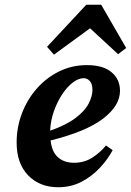

<svg xmlns="http://www.w3.org/2000/svg" viewBox="-20 -773 551 808"><path d="M332 -444Q311 -444 287.5 -426.5Q264 -409 243 -378Q222 -347 207.5 -307Q193 -267 191 -223Q259 -247 298 -276.5Q337 -306 353 -337Q369 -368 369 -395Q369 -420 358 -432Q347 -444 332 -444ZM225 15Q147 15 98.5 -35Q50 -85 50 -173Q50 -238 72.5 -296.5Q95 -355 135 -400.5Q175 -446 229 -472.5Q283 -499 346 -499Q414 -499 449.5 -469Q485 -439 485 -391Q485 -328 413.5 -273.5Q342 -219 193 -182Q198 -134 224 -111Q250 -88 291 -88Q335 -88 369 -110Q403 -132 426 -161L454 -141Q434 -103 400.5 -67Q367 -31 323 -8Q279 15 225 15ZM477 -545 359 -654 207 -543 178 -576 343 -753H406L511 -571Z"/></svg>

Font: Source Serif Pro
Style: Bold Italic
Weight: 700
Italic angle: -12°
Designer: Frank Grießhammer
Foundry: Adobe Systems Incorporated
Version: Version 3.001;hotconv 1.0.111;makeotfexe 2.5.65597